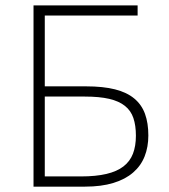

<svg xmlns="http://www.w3.org/2000/svg" viewBox="-20 -696 631 716"><path d="M147 -374H300.8Q364.7 -374 408.9 -362.8Q453.1 -351.6 480.7 -328.6Q508.3 -305.7 520.8 -271.2Q533.2 -236.8 533.2 -190.9Q533.2 -147.9 519.3 -112.8Q505.4 -77.6 476.3 -52.5Q447.3 -27.3 402.6 -13.7Q357.9 0 296.9 0H105V-675.8H493.2V-638.2H147ZM486.8 -189.9Q486.8 -228 477.5 -255.6Q468.3 -283.2 446 -301Q423.8 -318.8 387.2 -327.4Q350.6 -335.9 295.9 -335.9H147V-38.1H282.2Q337.9 -38.1 377 -47.4Q416 -56.6 440.4 -75.4Q464.8 -94.2 475.8 -122.8Q486.8 -151.4 486.8 -189.9Z"/></svg>

Font: Clear Sans Thin
Style: Regular
Weight: 250
Foundry: Intel Corporation
Version: Version 1.00